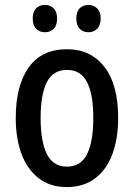

<svg xmlns="http://www.w3.org/2000/svg" viewBox="-20 -750 544 780"><path d="M460 -271Q460 -187 436.5 -124Q413 -61 366.5 -25.5Q320 10 250 10Q185 10 138.5 -25Q92 -60 68 -123Q44 -186 44 -271Q44 -402 96.5 -476Q149 -550 253 -550Q348 -550 404 -478.5Q460 -407 460 -271ZM145 -270Q145 -175 170.5 -124Q196 -73 252 -73Q308 -73 333.5 -123.5Q359 -174 359 -271Q359 -367 333.5 -416.5Q308 -466 252 -466Q196 -466 170.5 -416.5Q145 -367 145 -270ZM113 -675Q113 -703 127 -716.5Q141 -730 163 -730Q184 -730 198 -716Q212 -702 212 -675Q212 -647 198 -633Q184 -619 163 -619Q141 -619 127 -633Q113 -647 113 -675ZM290 -675Q290 -703 304 -716.5Q318 -730 339 -730Q360 -730 374.5 -716Q389 -702 389 -675Q389 -647 374.5 -633Q360 -619 339 -619Q318 -619 304 -633Q290 -647 290 -675Z"/></svg>

Font: Noto Sans Lao UI Cond Med
Style: Regular
Weight: 500
Width: 3
Designer: Monotype Design Team
Foundry: Monotype Imaging Inc.
Version: Version 2.000; ttfautohint (v1.8.4.7-5d5b)